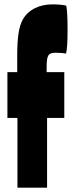

<svg xmlns="http://www.w3.org/2000/svg" viewBox="-20 -861 331 881"><path d="M60 0H196V-320H275V-530H194V-551C194 -608 201 -619 236 -619C253 -619 277 -617 283 -615C288 -634 290 -670 290 -726C290 -782 288 -815 284 -835C272 -839 241 -841 221 -841C159 -841 110 -816 85 -772C66 -738 59 -689 59 -602V-530H14V-320H60Z"/></svg>

Font: Ranchers
Style: Regular
Weight: 400
Designer: Pablo Impallari, Brenda Gallo
Foundry: Pablo Impallari, Brenda Gallo
Version: Version 1.000